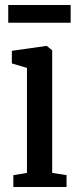

<svg xmlns="http://www.w3.org/2000/svg" viewBox="-20 -749 311 769"><path d="M33.5 0V-47.5L88 -56.5V-477L27.5 -495V-545.5L165 -565H167.5L189 -547.5V-56.5L246.5 -47.5V0ZM263 -729V-658H13V-729Z"/></svg>

Font: Merriweather 24pt SemiCondensed
Style: Regular
Weight: 400
Width: 4
Designer: Eben Sorkin
Foundry: Eben Sorkin
Version: Version 2.100